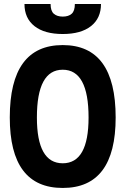

<svg xmlns="http://www.w3.org/2000/svg" viewBox="-20 -928 626 958"><path d="M293 9.8Q28.8 9.8 28.8 -341.8Q28.8 -703.1 293 -703.1Q557.1 -703.1 557.1 -341.8Q557.1 9.8 293 9.8ZM293 -113.3Q421.9 -113.3 421.9 -341.8Q421.9 -580.1 293 -580.1Q164.1 -580.1 164.1 -341.8Q164.1 -113.3 293 -113.3ZM293 -758.3Q202.1 -758.3 152.1 -797.6Q102.1 -836.9 102.1 -908.2H232.4Q232.4 -873.5 248.5 -859.4Q264.6 -845.2 293.2 -845.2Q322 -845.2 337.7 -859.4Q353.5 -873.5 353.5 -908.2H483.9Q483.9 -836.9 433.9 -797.6Q383.8 -758.3 293 -758.3Z"/></svg>

Font: Cascadia Code
Style: Regular
Weight: 400
Monospace: yes
Designer: Aaron Bell
Foundry: Saja Typeworks
Version: Version 2106.017